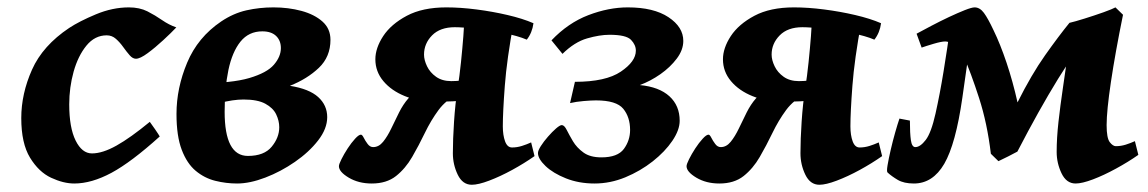

<svg xmlns="http://www.w3.org/2000/svg" viewBox="-20 -477 3108 520"><path d="M457.5 -402.8Q443.8 -388.2 422.1 -368.2Q400.4 -348.1 379.9 -333Q359.4 -317.9 348.1 -317.9Q339.4 -317.9 331.1 -327.4Q322.8 -336.9 313.7 -349.6Q304.7 -362.3 293.9 -371.8Q283.2 -381.3 269 -381.3Q236.8 -381.3 214.1 -353.5Q191.4 -325.7 179.4 -283Q167.5 -240.2 167.5 -194.3Q167.5 -131.3 184.8 -96.4Q202.1 -61.5 229 -61.5Q257.8 -61.5 295.7 -82.8Q333.5 -104 385.7 -147Q389.6 -142.1 400.1 -126.7Q410.6 -111.3 412.6 -107.4Q335.9 -38.1 282 -9Q228 20 181.2 20Q151.9 20 118.4 4.4Q85 -11.2 61.3 -50Q37.6 -88.9 37.6 -157.2Q37.6 -223.1 66.7 -288.3Q95.7 -353.5 167.5 -401.4Q194.8 -419.4 239.7 -438.2Q284.7 -457 329.1 -457Q357.9 -457 379.2 -446.3Q400.4 -435.5 418.9 -422.6Q437.5 -409.7 457.5 -402.8Z M651.4 -54.7Q695.3 -54.7 715.8 -79.6Q736.3 -104.5 736.3 -132.3Q736.3 -149.9 728 -167.2Q719.7 -184.6 698.7 -196Q677.7 -207.5 639.6 -207.5Q611.3 -207.5 575 -198Q538.6 -188.5 518.6 -178.7V-251.5Q606.9 -251.5 655 -265.6Q703.1 -279.8 721.9 -301.8Q740.7 -323.7 740.7 -346.7Q740.7 -367.2 727.8 -379.6Q714.8 -392.1 690.4 -392.1Q653.8 -392.1 631.3 -364.3Q608.9 -336.4 598.6 -287.4Q588.4 -238.3 588.4 -174.3Q588.4 -54.7 651.4 -54.7ZM720.7 -457Q761.2 -457 796.4 -447.5Q831.5 -438 853.3 -418.7Q875 -399.4 875 -369.1Q875 -323.2 843.5 -293.2Q812 -263.2 765.1 -244.6Q817.4 -236.3 841.8 -214.1Q866.2 -191.9 866.2 -159.7Q866.2 -128.4 841.6 -96.7Q816.9 -64.9 778.8 -38.6Q740.7 -12.2 698.7 3.9Q656.7 20 622.1 20Q592.3 20 563 12.7Q533.7 5.4 510 -14.4Q486.3 -34.2 472.2 -71.3Q458 -108.4 458 -168.5Q458 -238.3 486.8 -307.1Q515.6 -376 579.1 -418.9Q611.8 -440.9 647.2 -449Q682.6 -457 720.7 -457Z M1206.5 -62Q1206.5 -99.6 1209.7 -147.7Q1212.9 -195.8 1219.2 -236.8Q1224.6 -270.5 1228.5 -308.6Q1232.4 -346.7 1234.9 -378.9Q1237.3 -411.1 1237.3 -426.8L1341.3 -437.5L1371.6 -418.9Q1352.5 -315.9 1347.2 -244.6Q1341.8 -173.3 1341.8 -134.8Q1341.8 -110.8 1347.9 -94.2Q1354 -77.6 1366.7 -77.6Q1380.4 -77.6 1393.6 -81.8Q1406.7 -85.9 1418.5 -91.3L1427.7 -54.2Q1399.9 -34.7 1367.2 -16.8Q1334.5 1 1304.9 12.2Q1275.4 23.4 1257.8 23.4Q1232.9 23.4 1219.7 -3.9Q1206.5 -31.2 1206.5 -62ZM1406.7 -369.6Q1382.8 -379.9 1344.2 -387.5Q1305.7 -395 1268.8 -399.2Q1231.9 -403.3 1211.9 -403.3Q1171.9 -403.3 1150.1 -381.1Q1128.4 -358.9 1128.4 -329.1Q1128.4 -314.5 1136.5 -297.6Q1144.5 -280.8 1161.1 -269Q1177.7 -257.3 1202.1 -257.3Q1212.9 -257.3 1231.2 -258.8Q1249.5 -260.3 1260.3 -266.1L1242.7 -207.5Q1226.6 -203.6 1205.8 -202.6Q1185.1 -201.7 1157.7 -201.7Q1113.3 -201.7 1076.7 -216.6Q1040 -231.4 1018.3 -257.3Q996.6 -283.2 996.6 -316.4Q996.6 -346.7 1017.8 -379.2Q1039.1 -411.6 1081.8 -434.3Q1124.5 -457 1189 -457Q1227.1 -457 1270.5 -451.4Q1314 -445.8 1354.7 -436.3Q1395.5 -426.8 1424.8 -414.1Q1421.4 -388.2 1406.7 -369.6ZM1118.7 -228 1219.7 -220.7Q1188.5 -207 1167.7 -179Q1147 -150.9 1130.6 -116.9Q1114.3 -83 1096.2 -51.8Q1078.1 -20.5 1052.5 -0.2Q1026.9 20 986.8 20Q951.2 20 924.6 4.2Q897.9 -11.7 897.9 -26.9Q897.9 -32.2 904.8 -45.9Q911.6 -59.6 921.6 -75Q931.6 -90.3 941.7 -101.3Q951.7 -112.3 957.5 -112.3Q960.9 -112.3 965.1 -104Q969.2 -95.7 975.6 -87.2Q981.9 -78.6 990.7 -78.6Q1005.9 -78.6 1017.6 -93Q1029.3 -107.4 1039.6 -128.9Q1049.8 -150.4 1060.8 -172.4Q1071.8 -194.3 1085.7 -210.2Q1099.6 -226.1 1118.7 -228Z M1820.8 -149.9Q1820.8 -125 1801 -95.7Q1781.2 -66.4 1747.8 -40Q1714.4 -13.7 1673.6 3.2Q1632.8 20 1590.3 20Q1547.9 20 1512.9 6.1Q1478 -7.8 1457.5 -27.3Q1437 -46.9 1437 -62.5Q1437 -69.3 1444.8 -81.5Q1452.6 -93.8 1464.1 -106.9Q1475.6 -120.1 1486.1 -129.2Q1496.6 -138.2 1501.5 -138.2Q1508.3 -138.2 1514.9 -125Q1521.5 -111.8 1531.7 -94.5Q1542 -77.1 1560.1 -64Q1578.1 -50.8 1608.9 -50.8Q1652.8 -50.8 1669.7 -73.7Q1686.5 -96.7 1686.5 -125Q1686.5 -159.7 1668 -182.4Q1649.4 -205.1 1594.2 -205.1Q1582 -205.1 1561.3 -203.4Q1540.5 -201.7 1523.9 -197.8L1537.1 -255.4Q1620.6 -255.4 1661.4 -283Q1702.1 -310.5 1702.1 -339.8Q1702.1 -355.5 1689 -369.1Q1675.8 -382.8 1630.9 -382.8Q1604 -382.8 1570.1 -373Q1536.1 -363.3 1503.4 -331.1L1473.6 -367.7Q1518.6 -415 1573.5 -436Q1628.4 -457 1680.2 -457Q1750.5 -457 1790.5 -430.4Q1830.6 -403.8 1830.6 -366.2Q1830.6 -341.8 1813 -318.4Q1795.4 -294.9 1768.6 -276.1Q1741.7 -257.3 1712.9 -246.6Q1765.1 -241.7 1793 -216.3Q1820.8 -190.9 1820.8 -149.9Z M2147.9 -62Q2147.9 -99.6 2151.1 -147.7Q2154.3 -195.8 2160.6 -236.8Q2166 -270.5 2169.9 -308.6Q2173.8 -346.7 2176.3 -378.9Q2178.7 -411.1 2178.7 -426.8L2282.7 -437.5L2313 -418.9Q2293.9 -315.9 2288.6 -244.6Q2283.2 -173.3 2283.2 -134.8Q2283.2 -110.8 2289.3 -94.2Q2295.4 -77.6 2308.1 -77.6Q2321.8 -77.6 2335 -81.8Q2348.1 -85.9 2359.9 -91.3L2369.1 -54.2Q2341.3 -34.7 2308.6 -16.8Q2275.9 1 2246.3 12.2Q2216.8 23.4 2199.2 23.4Q2174.3 23.4 2161.1 -3.9Q2147.9 -31.2 2147.9 -62ZM2348.1 -369.6Q2324.2 -379.9 2285.6 -387.5Q2247.1 -395 2210.2 -399.2Q2173.3 -403.3 2153.3 -403.3Q2113.3 -403.3 2091.6 -381.1Q2069.8 -358.9 2069.8 -329.1Q2069.8 -314.5 2077.9 -297.6Q2085.9 -280.8 2102.5 -269Q2119.1 -257.3 2143.6 -257.3Q2154.3 -257.3 2172.6 -258.8Q2190.9 -260.3 2201.7 -266.1L2184.1 -207.5Q2168 -203.6 2147.2 -202.6Q2126.5 -201.7 2099.1 -201.7Q2054.7 -201.7 2018.1 -216.6Q1981.4 -231.4 1959.7 -257.3Q1938 -283.2 1938 -316.4Q1938 -346.7 1959.2 -379.2Q1980.5 -411.6 2023.2 -434.3Q2065.9 -457 2130.4 -457Q2168.5 -457 2211.9 -451.4Q2255.4 -445.8 2296.1 -436.3Q2336.9 -426.8 2366.2 -414.1Q2362.8 -388.2 2348.1 -369.6ZM2060.1 -228 2161.1 -220.7Q2129.9 -207 2109.1 -179Q2088.4 -150.9 2072 -116.9Q2055.7 -83 2037.6 -51.8Q2019.5 -20.5 1993.9 -0.2Q1968.3 20 1928.2 20Q1892.6 20 1866 4.2Q1839.4 -11.7 1839.4 -26.9Q1839.4 -32.2 1846.2 -45.9Q1853 -59.6 1863 -75Q1873 -90.3 1883.1 -101.3Q1893.1 -112.3 1898.9 -112.3Q1902.3 -112.3 1906.5 -104Q1910.6 -95.7 1917 -87.2Q1923.3 -78.6 1932.1 -78.6Q1947.3 -78.6 1959 -93Q1970.7 -107.4 1981 -128.9Q1991.2 -150.4 2002.2 -172.4Q2013.2 -194.3 2027.1 -210.2Q2041 -226.1 2060.1 -228Z M2416 -155.8 2444.3 -150.4Q2444.3 -115.7 2447 -97.2Q2449.7 -78.6 2459 -78.6Q2472.2 -78.6 2487.1 -97.9Q2502 -117.2 2513.7 -169.4Q2525.4 -221.7 2535.4 -283Q2545.4 -344.2 2554.7 -411.1L2615.2 -421.9Q2608.9 -370.6 2601.3 -317.1Q2593.8 -263.7 2586.4 -212.4Q2568.4 -86.9 2537.4 -33.4Q2506.3 20 2455.1 20Q2428.2 20 2411.6 10.3Q2395 0.5 2383.8 -9.8Q2380.9 -12.2 2383.8 -29.5Q2386.7 -46.9 2392.3 -71Q2397.9 -95.2 2404.5 -118.4Q2411.1 -141.6 2416 -155.8ZM2951.7 -413.1Q2897.5 -347.7 2845.5 -263.2Q2793.5 -178.7 2735.4 -66.4Q2727.5 -62 2710.7 -53.5Q2693.8 -44.9 2684.1 -40.5L2663.6 -60.5Q2653.8 -143.1 2631.6 -211.7Q2609.4 -280.3 2589.8 -324.7Q2579.1 -350.1 2563.7 -357.4Q2548.3 -364.7 2540 -364.7Q2529.8 -364.7 2508.5 -358.4Q2487.3 -352.1 2476.1 -348.1L2462.4 -385.7Q2479.5 -395 2502.7 -407.2Q2525.9 -419.4 2549.8 -430.7Q2573.7 -441.9 2592.8 -449.5Q2611.8 -457 2619.6 -457Q2633.8 -457 2644.8 -442.1Q2655.8 -427.2 2670.9 -395Q2689 -357.9 2706.1 -307.1Q2723.1 -256.3 2735.8 -199.7Q2773.4 -274.9 2810.5 -327.4Q2847.7 -379.9 2876 -414.6ZM2841.8 -65.4Q2841.8 -103 2846.7 -147Q2851.6 -190.9 2858.9 -240.2Q2867.2 -295.4 2870.8 -326.9Q2874.5 -358.4 2875.2 -377.4Q2876 -396.5 2876 -415Q2891.1 -418.5 2917.7 -426.8Q2944.3 -435.1 2968.8 -443.8Q2993.2 -452.6 3001 -457L3021.5 -437Q3000.5 -334 2988.8 -255.4Q2977.1 -176.8 2977.1 -138.2Q2977.1 -103 2985.6 -92Q2994.1 -81.1 3002 -81.1Q3015.6 -81.1 3028.8 -85.2Q3042 -89.4 3053.7 -94.7L3063 -57.6Q3035.2 -38.1 3002.4 -20.3Q2969.7 -2.4 2940.2 8.8Q2910.6 20 2893.1 20Q2868.2 20 2855 -7.6Q2841.8 -35.2 2841.8 -65.4Z"/></svg>

Font: Gentium Book Plus
Style: Bold Italic
Weight: 700
Italic angle: -8°
Designer: Victor Gaultney, Annie Olsen, Iska Routamaa, Becca Hirsbrunner
Foundry: SIL International
Version: Version 6.101